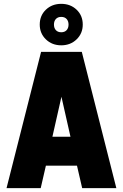

<svg xmlns="http://www.w3.org/2000/svg" viewBox="-20 -980 640 1000"><path d="M14 0 194 -710H406L586 0H408L381 -117H219L192 0ZM300 -476 253 -268H347ZM299 -744Q251 -744 219 -775Q187 -806 187 -852Q187 -899 219 -929.5Q251 -960 299 -960Q347 -960 379 -929.5Q411 -899 411 -852Q411 -806 379 -775Q347 -744 299 -744ZM299 -812Q317 -812 327 -823Q337 -834 337 -852Q337 -870 327 -881Q317 -892 299 -892Q281 -892 271 -881Q261 -870 261 -852Q261 -834 271 -823Q281 -812 299 -812Z"/></svg>

Font: Geist Mono Black
Style: Regular
Weight: 900
Monospace: yes
Designer: Basement.studio, Andrés Briganti, Mateo Zaragoza
Foundry: Basement.studio, Vercel, Andrés Briganti, Guido Ferreyra, Mateo Zaragoza
Version: Version 1.500; ttfautohint (v1.8.4.7-5d5b)